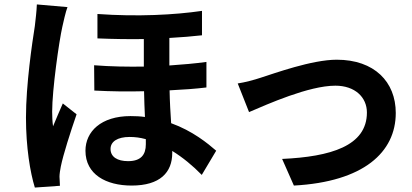

<svg xmlns="http://www.w3.org/2000/svg" viewBox="-20 -801 1858 865"><path d="M97 -271C97 -137 116 -24 137 44L250 36C249 22 249 5 248 -5C248 -16 251 -37 254 -51C265 -105 297 -205 325 -286L263 -335C249 -303 233 -266 219 -232C216 -251 215 -279 215 -298C215 -397 246 -615 261 -681C265 -699 276 -749 284 -769L146 -781C145 -750 140 -711 137 -684C125 -608 97 -421 97 -271ZM365 -122C365 -15 458 35 573 35C701 35 756 -24 756 -112V-121C803 -92 848 -55 889 -13L954 -122C916 -155 848 -211 751 -246C748 -291 745 -341 744 -394C805 -397 862 -401 910 -407V-522C859 -515 802 -510 743 -506V-630C797 -633 847 -637 890 -642V-752C767 -734 599 -725 419 -738V-628C492 -625 562 -624 628 -625V-501C556 -500 481 -501 404 -507L405 -393C481 -389 556 -388 629 -390C630 -351 631 -311 633 -274C612 -277 591 -278 568 -278C435 -278 365 -208 365 -122ZM478 -130C478 -163 509 -184 564 -184C588 -184 612 -181 637 -174V-151C637 -104 615 -75 557 -75C509 -75 478 -94 478 -130Z M1051 -425 1102 -296C1184 -331 1371 -415 1491 -415C1579 -415 1633 -363 1633 -294C1633 -143 1469 -95 1251 -85L1304 35C1618 18 1763 -115 1763 -292C1763 -432 1667 -532 1497 -532C1385 -532 1215 -470 1155 -451C1125 -441 1084 -430 1051 -425Z"/></svg>

Font: GenEiGothic-pro-Regular
Style: Bold
Weight: 700
Designer: Ryoko NISHIZUKA (kana & ideographs); Paul D. Hunt (Latin, Greek & Cyrillic); Wenlong ZHANG (bopomofo); Sandoll Communica
Foundry: Adobe Systems Incorporated; o_tamon
Version: Version 1.000.140830